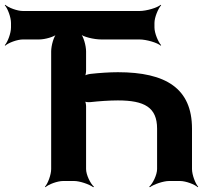

<svg xmlns="http://www.w3.org/2000/svg" viewBox="-32 -757 890 803"><path d="M461 -337C572 -337 625 -308 625 -219V-50C625 -26 607 11 592 24L595 26C611 14 651 0 675 0H721C745 0 782 14 795 26L797 24C785 11 771 -26 771 -50V-219C771 -387 662 -455 461 -455C426 -455 383 -452 347 -448C337 -447 324 -443 320 -439L322 -436C326 -440 328 -454 328 -462V-542C328 -566 317 -606 304 -618L302 -616C314 -603 361 -592 391 -592H551C581 -592 627 -578 640 -566L642 -568C630 -581 614 -618 614 -642V-661C614 -685 630 -722 642 -735L640 -737C627 -725 581 -711 551 -711H64C40 -711 3 -725 -10 -737L-12 -735C0 -722 14 -685 14 -661V-642C14 -618 0 -581 -12 -568L-10 -566C3 -578 40 -592 64 -592H132C156 -592 196 -603 208 -616L206 -618C193 -606 182 -566 182 -542V-50C182 -26 168 11 156 24L158 26C171 14 208 0 232 0H278C302 0 342 14 358 26L361 24C346 11 328 -26 328 -50V-312C328 -319 326 -333 322 -337L320 -334C324 -330 338 -329 347 -330C383 -334 426 -337 461 -337Z"/></svg>

Font: Asimov
Style: EdgeWide
Weight: 500
Designer: Google
Version: Version 2.000980: 2014